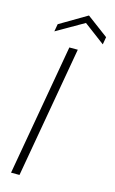

<svg xmlns="http://www.w3.org/2000/svg" viewBox="-133 -937 593 988"><g transform="rotate(15 163.0 -442.5)"><path d="M34 0 157 -700H202L79 0ZM61 -760 68 -800 212 -885 326 -800 319 -760 207 -844Z"/></g></svg>

Font: DM Sans 17pt ExtraLight
Style: Italic
Weight: 250
Italic angle: -10°
Version: Version 4.004;gftools[0.9.30]